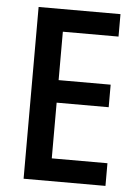

<svg xmlns="http://www.w3.org/2000/svg" viewBox="-52 -755 568 795"><g transform="rotate(5 232.0 -357.0)"><path d="M416.5 -94.2V0H76.2V-713.9H416.5V-620.6H185.1V-419.4H401.4V-325.7H185.1V-94.2Z"/></g></svg>

Font: Open Sans
Style: Regular
Weight: 600
Width: 3
Foundry: Ascender Corporation
Version: Version 1.000